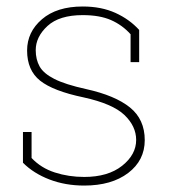

<svg xmlns="http://www.w3.org/2000/svg" viewBox="-20 -558 533 588"><path d="M237.8 10.3Q180.2 10.3 131.6 -8.3Q83 -26.9 50.3 -59.6V-153.8H76.7V-74.2Q105.5 -43.5 147.9 -29.8Q190.4 -16.1 237.8 -16.1Q311 -16.1 354 -50.3Q397 -84.5 397 -129.4Q397 -171.4 361.1 -205.8Q325.2 -240.2 235.8 -259.8Q142.6 -279.3 102.8 -311Q63 -342.8 63 -403.3Q63 -460 108.4 -499Q153.8 -538.1 233.4 -538.1Q290 -538.1 333.3 -518.6Q376.5 -499 406.2 -466.3V-367.7H379.9V-453.1Q354.5 -481.4 319.8 -496.6Q285.2 -511.7 233.4 -511.7Q161.6 -511.7 125.5 -478.5Q89.4 -445.3 89.4 -404.3Q89.4 -376 101.3 -354.5Q113.3 -333 146.5 -316.2Q179.7 -299.3 243.7 -285.2Q332.5 -265.6 377.9 -229Q423.3 -192.4 423.3 -128.9Q423.3 -66.9 372.6 -28.3Q321.8 10.3 237.8 10.3Z"/></svg>

Font: Roboto Slab Thin
Style: Regular
Weight: 100
Designer: Google
Version: Version 2.000; ttfautohint (v1.8.1.43-b0c9)